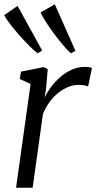

<svg xmlns="http://www.w3.org/2000/svg" viewBox="-21 -877 450 897"><path d="M54 0 122 -485 71 -508 77.5 -542.5 183.5 -563.5 202 -554 194.5 -466.5 187.5 -420Q196.5 -441.5 214.2 -466.2Q232 -491 256.5 -513.5Q281 -536 311.5 -550.2Q342 -564.5 376 -564.5Q384 -564.5 393.8 -563.5Q403.5 -562.5 408.5 -558.5L390.5 -472.5Q384 -476.5 372.8 -478.5Q361.5 -480.5 345 -480.5Q323 -480.5 299.8 -471.5Q276.5 -462.5 253.8 -445.2Q231 -428 212 -402.5Q193 -377 179.5 -344L131.5 0ZM155 -628Q136.5 -642 112.2 -666.5Q88 -691 64 -718.5Q40 -746 22.2 -769.8Q4.5 -793.5 -1 -806.5L61 -849.5L176 -641ZM310 -628Q292.5 -643.5 270.5 -670Q248.5 -696.5 227 -725.8Q205.5 -755 189.8 -780.2Q174 -805.5 169 -819L235 -857L331.5 -639.5Z"/></svg>

Font: Merriweather 24pt Light
Style: Italic
Weight: 300
Italic angle: -7.8°
Version: Version 2.101